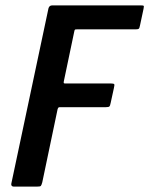

<svg xmlns="http://www.w3.org/2000/svg" viewBox="-20 -693 554 713"><path d="M31 0Q26 0 23.5 -3Q21 -6 22 -11L160 -662Q163 -673 174 -673H502Q512 -673 513.5 -671.5Q515 -670 513 -660L500 -599Q498 -588 495 -586Q492 -584 483 -584H266Q260 -584 258.5 -583Q257 -582 256 -577L217 -391Q216 -386 217 -384.5Q218 -383 222 -383H392Q402 -383 404 -380.5Q406 -378 403 -366L391 -311Q389 -300 386 -297.5Q383 -295 373 -295H204Q199 -295 197.5 -294Q196 -293 194 -288L137 -16Q134 -5 131.5 -2.5Q129 0 117 0Z"/></svg>

Font: Glory Thin SemiBold
Style: Italic
Weight: 600
Italic angle: -12°
Version: Version 1.011